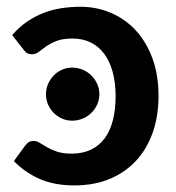

<svg xmlns="http://www.w3.org/2000/svg" viewBox="-20 -541 522 568"><path d="M53.5 -109Q59 -116 64.2 -120Q69.5 -124 79.5 -124Q89 -124 98 -118.2Q107 -112.5 119.5 -105.2Q132 -98 149.2 -92.2Q166.5 -86.5 192 -86.5Q224.5 -86.5 249 -98.2Q273.5 -110 289.8 -132Q306 -154 314 -185.5Q322 -217 322 -256.5Q322 -297.5 313 -329.2Q304 -361 287.5 -382.8Q271 -404.5 247.5 -415.8Q224 -427 195 -427Q165.5 -427 147.2 -419.8Q129 -412.5 116.5 -403.8Q104 -395 95 -387.8Q86 -380.5 74.5 -380.5Q59 -380.5 51.5 -392L16 -437Q36.5 -461 60.5 -477.2Q84.5 -493.5 110.2 -503.2Q136 -513 163.5 -517Q191 -521 218 -521Q265.5 -521 307.5 -503.2Q349.5 -485.5 381 -451.8Q412.5 -418 430.8 -368.8Q449 -319.5 449 -256.5Q449 -200 432.8 -151.8Q416.5 -103.5 384.8 -68Q353 -32.5 306.5 -12.5Q260 7.5 199.5 7.5Q142 7.5 98.8 -11Q55.5 -29.5 21 -64.5ZM274 -262Q274 -246 267.5 -231.8Q261 -217.5 250.2 -207Q239.5 -196.5 224.8 -190.2Q210 -184 193.5 -184Q177.5 -184 163.5 -190.2Q149.5 -196.5 139 -207Q128.5 -217.5 122.2 -231.8Q116 -246 116 -262Q116 -278.5 122.2 -292.8Q128.5 -307 139 -317.8Q149.5 -328.5 163.5 -334.8Q177.5 -341 193.5 -341Q210 -341 224.8 -334.8Q239.5 -328.5 250.2 -317.8Q261 -307 267.5 -292.8Q274 -278.5 274 -262Z"/></svg>

Font: Lato 2
Style: Bold
Weight: 700
Designer: Lukasz Dziedzic with Adam Twardoch and Botio Nikoltchev
Foundry: tyPoland Lukasz Dziedzic
Version: Version 2.015; 2015-08-06; http://www.latofonts.com/